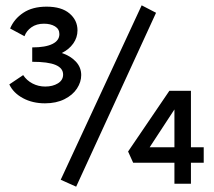

<svg xmlns="http://www.w3.org/2000/svg" viewBox="-20 -690 803 721"><path d="M566 -642 266 11 208 -15 512 -670ZM149 -302Q102 -302 66 -321.5Q30 -341 15 -373L67 -408Q80 -388 102 -376.5Q124 -365 150 -365Q178 -365 197.5 -377Q217 -389 217 -410Q217 -434 189 -446Q161 -458 101 -458V-512Q151 -512 177 -525Q203 -538 203 -562Q203 -581 186.5 -591Q170 -601 145 -601Q117 -601 98 -587.5Q79 -574 72 -554L18 -583Q33 -619 67.5 -642Q102 -665 155 -665Q211 -665 241 -639.5Q271 -614 271 -576Q271 -549 255 -526.5Q239 -504 212 -491Q245 -480 265 -458.5Q285 -437 285 -408Q285 -382 269 -357.5Q253 -333 222 -317.5Q191 -302 149 -302ZM745 -79H697V0H635V-79H480L461 -121L616 -349H697V-137H745ZM635 -137V-279L542 -137Z"/></svg>

Font: Ysabeau SC Semibold
Style: Regular
Weight: 600
Designer: Christian Thalmann (Catharsis Fonts)
Version: Version 0.003